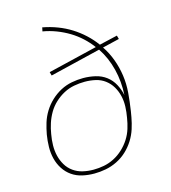

<svg xmlns="http://www.w3.org/2000/svg" viewBox="-110 -824 821 922"><g transform="rotate(-15 300.0 -363.5)"><path d="M246 8Q215 8 186.5 1.5Q158 -5 135 -21Q112 -37 96.5 -61Q81 -85 74 -113Q67 -141 67.5 -171.5Q68 -202 73 -232Q78 -260 86.5 -288Q95 -316 111 -342Q127 -368 149.5 -389Q172 -410 198.5 -424Q225 -438 254 -443.5Q283 -449 311 -449Q342 -449 372 -442Q402 -435 425 -417.5Q448 -400 462 -374Q476 -348 482 -319Q486 -385 470.5 -447.5Q455 -510 421 -561L169 -500L164 -518L409 -577Q389 -604 364 -627Q339 -650 310 -667.5Q281 -685 248.5 -697.5Q216 -710 181 -716L185 -735Q223 -728 258.5 -714.5Q294 -701 325 -681.5Q356 -662 383 -637Q410 -612 431 -583L521 -604L526 -586L442 -566Q465 -532 479.5 -492.5Q494 -453 500 -411Q506 -369 502.5 -325Q499 -281 492 -236L487 -207Q482 -179 473 -151Q464 -123 448 -97.5Q432 -72 409.5 -51Q387 -30 359.5 -16.5Q332 -3 303 2.5Q274 8 246 8ZM247 -11Q273 -11 299 -16Q325 -21 349.5 -33.5Q374 -46 395 -65.5Q416 -85 431 -108.5Q446 -132 454 -158Q462 -184 466 -210Q471 -237 472 -264.5Q473 -292 467 -317.5Q461 -343 448 -365Q435 -387 414.5 -402.5Q394 -418 368 -424Q342 -430 314 -430Q288 -430 261 -425Q234 -420 209.5 -407Q185 -394 164 -374.5Q143 -355 129 -331Q115 -307 106.5 -281Q98 -255 94 -229Q89 -202 88.5 -174.5Q88 -147 94 -122Q100 -97 113 -75Q126 -53 147 -38Q168 -23 193.5 -17Q219 -11 247 -11Z"/></g></svg>

Font: Iosevka Thin Extended
Style: Italic
Weight: 100
Width: 7
Italic angle: -9°
Monospace: yes
Designer: Belleve Invis
Foundry: Belleve Invis
Version: Version 32.5.0; ttfautohint (v1.8.4)